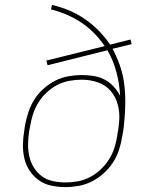

<svg xmlns="http://www.w3.org/2000/svg" viewBox="-20 -755 640 783"><path d="M247 8Q217 8 189 2Q161 -4 139 -19.5Q117 -35 101.5 -58Q86 -81 79.5 -108.5Q73 -136 73.5 -165Q74 -194 79 -223L82 -244Q87 -271 96 -298Q105 -325 120 -349Q135 -373 157.5 -393Q180 -413 205.5 -426Q231 -439 259 -444Q287 -449 313 -449Q338 -449 362.5 -445Q387 -441 407.5 -430Q428 -419 443.5 -402Q459 -385 470 -364Q467 -415 454.5 -462Q442 -509 418 -550L174 -489L169 -508L407 -567Q388 -595 364.5 -619Q341 -643 313 -662Q285 -681 253.5 -694.5Q222 -708 188 -717L192 -735Q230 -726 264 -711.5Q298 -697 328 -676Q358 -655 383.5 -629Q409 -603 429 -573L512 -594L517 -575L439 -556Q456 -524 468.5 -489Q481 -454 486 -416.5Q491 -379 491 -340Q491 -301 487 -262Q486 -251 485 -240Q484 -229 482 -218L478 -197Q474 -170 465 -143Q456 -116 440.5 -92Q425 -68 402.5 -48Q380 -28 354.5 -15Q329 -2 301 3Q273 8 247 8ZM248 -11Q272 -11 297 -15.5Q322 -20 345.5 -32Q369 -44 389 -62.5Q409 -81 423.5 -103.5Q438 -126 446 -150.5Q454 -175 458 -200L459 -210Q462 -223 463.5 -235.5Q465 -248 466 -261Q469 -295 460.5 -327.5Q452 -360 431.5 -384Q411 -408 379.5 -419Q348 -430 313 -430Q289 -430 263.5 -425.5Q238 -421 214.5 -409Q191 -397 171 -378.5Q151 -360 137 -337.5Q123 -315 115 -290.5Q107 -266 103 -241L99 -220Q95 -194 94.5 -168Q94 -142 99.5 -117.5Q105 -93 118 -72Q131 -51 150.5 -36.5Q170 -22 195.5 -16.5Q221 -11 248 -11Z"/></svg>

Font: Iosevka Etoile Thin
Style: Italic
Weight: 100
Italic angle: -9°
Designer: Belleve Invis
Foundry: Belleve Invis
Version: Version 22.1.2; ttfautohint (v1.8.4)